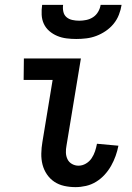

<svg xmlns="http://www.w3.org/2000/svg" viewBox="-20 -760 540 788"><path d="M290 8Q266 8 243.5 3Q221 -2 203 -14Q185 -26 172.5 -44.5Q160 -63 154.5 -84.5Q149 -106 149.5 -130Q150 -154 154 -177L196 -432H77L78 -520H312L253 -163Q250 -148 250.5 -133.5Q251 -119 257 -106.5Q263 -94 275.5 -87Q288 -80 302 -80Q318 -80 332.5 -88.5Q347 -97 356 -110.5Q365 -124 370 -139Q375 -154 378 -170L466 -162Q462 -141 454.5 -120Q447 -99 436 -79.5Q425 -60 409.5 -43Q394 -26 374.5 -14Q355 -2 333 3Q311 8 290 8ZM293 -600Q273 -600 253 -602.5Q233 -605 215 -612.5Q197 -620 182.5 -632.5Q168 -645 160 -662Q152 -679 151 -699.5Q150 -720 153 -740H239Q237 -726 240 -712Q243 -698 253 -689.5Q263 -681 277 -678Q291 -675 305 -675Q319 -675 334 -678Q349 -681 362 -689.5Q375 -698 383 -712Q391 -726 393 -740H479Q476 -720 468 -699.5Q460 -679 446 -662Q432 -645 413.5 -632.5Q395 -620 375 -612.5Q355 -605 334 -602.5Q313 -600 293 -600Z"/></svg>

Font: Iosevka Semibold
Style: Italic
Weight: 600
Italic angle: -9°
Monospace: yes
Designer: Belleve Invis
Foundry: Belleve Invis
Version: Version 32.5.0; ttfautohint (v1.8.4)